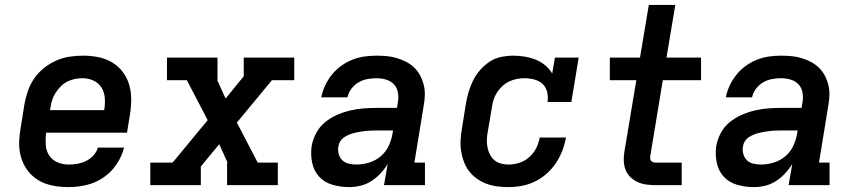

<svg xmlns="http://www.w3.org/2000/svg" viewBox="-20 -755 3490 783"><path d="M260 8Q236 8 212.5 5Q189 2 167.5 -5.5Q146 -13 127.5 -26Q109 -39 95.5 -56Q82 -73 73 -94Q64 -115 60.5 -138Q57 -161 58.5 -184.5Q60 -208 64 -232L80 -332Q85 -359 94.5 -386Q104 -413 120.5 -436.5Q137 -460 160.5 -478.5Q184 -497 210.5 -508.5Q237 -520 264.5 -524Q292 -528 319 -528Q350 -528 380.5 -522Q411 -516 436.5 -501Q462 -486 480 -462.5Q498 -439 506.5 -410.5Q515 -382 515 -350.5Q515 -319 510 -288L498 -214H168Q165 -190 166.5 -165.5Q168 -141 180 -122Q192 -103 213.5 -93.5Q235 -84 260 -84Q277 -84 295 -87Q313 -90 330 -98Q347 -106 360.5 -120.5Q374 -135 379 -153H486Q477 -117 455 -84.5Q433 -52 401 -30.5Q369 -9 332.5 -0.5Q296 8 260 8ZM184 -306H405Q409 -330 407.5 -354Q406 -378 394.5 -397Q383 -416 362 -426Q341 -436 317 -436Q301 -436 285.5 -433Q270 -430 255 -422.5Q240 -415 228 -403Q216 -391 207 -377Q198 -363 193 -348Q188 -333 186 -317Z M593 0V-92H684L827 -265L742 -428H661V-520H867V-428H866L900 -353L974 -444V-520H1180V-428H1089L946 -255L1031 -92H1113V0H906V-92H908L874 -167L799 -76V0Z M1403 8Q1369 8 1336 -1.5Q1303 -11 1281.5 -34.5Q1260 -58 1253 -91.5Q1246 -125 1251 -160Q1256 -187 1269.5 -212.5Q1283 -238 1305.5 -256.5Q1328 -275 1354.5 -286.5Q1381 -298 1408.5 -304.5Q1436 -311 1463 -313Q1490 -315 1517 -315H1599L1603 -340Q1606 -359 1602.5 -378.5Q1599 -398 1586 -411.5Q1573 -425 1554 -430.5Q1535 -436 1515 -436Q1497 -436 1478 -432.5Q1459 -429 1442 -419Q1425 -409 1413 -393Q1401 -377 1397 -358H1290Q1295 -383 1306 -406.5Q1317 -430 1333.5 -450.5Q1350 -471 1371.5 -486.5Q1393 -502 1417 -511.5Q1441 -521 1466 -524.5Q1491 -528 1515 -528Q1537 -528 1558 -526Q1579 -524 1599 -518Q1619 -512 1637 -502.5Q1655 -493 1669.5 -479Q1684 -465 1693.5 -447Q1703 -429 1708 -409Q1713 -389 1712.5 -367.5Q1712 -346 1708 -325L1670 -92H1713V0H1546L1561 -86Q1548 -65 1531 -47Q1514 -29 1493.5 -16Q1473 -3 1450 2.5Q1427 8 1404 8ZM1434 -84Q1459 -84 1485.5 -92Q1512 -100 1533 -118Q1554 -136 1565.5 -161Q1577 -186 1581 -212L1583 -223H1517Q1506 -223 1494.5 -222.5Q1483 -222 1472 -221Q1461 -220 1450 -218Q1439 -216 1427.5 -213.5Q1416 -211 1405 -206.5Q1394 -202 1384 -195.5Q1374 -189 1367.5 -178.5Q1361 -168 1360 -157Q1357 -142 1361.5 -126.5Q1366 -111 1376.5 -101Q1387 -91 1402.5 -87.5Q1418 -84 1434 -84Z M2054 8Q2030 8 2007 5Q1984 2 1963 -6Q1942 -14 1924 -27Q1906 -40 1893 -57Q1880 -74 1872 -95Q1864 -116 1860.5 -138.5Q1857 -161 1858.5 -185Q1860 -209 1864 -232L1880 -332Q1884 -356 1891 -380Q1898 -404 1909.5 -427Q1921 -450 1938.5 -470Q1956 -490 1977.5 -504Q1999 -518 2024 -523Q2049 -528 2073 -528Q2097 -528 2120.5 -524Q2144 -520 2165 -511.5Q2186 -503 2203.5 -488.5Q2221 -474 2232 -455L2243 -520H2340L2310 -339H2213Q2216 -359 2211.5 -379Q2207 -399 2193.5 -412Q2180 -425 2160 -430.5Q2140 -436 2120 -436Q2104 -436 2088 -433Q2072 -430 2057 -423Q2042 -416 2029 -404Q2016 -392 2007 -378Q1998 -364 1993 -348.5Q1988 -333 1986 -317L1969 -217Q1966 -201 1965.5 -185Q1965 -169 1968 -154Q1971 -139 1978 -125Q1985 -111 1996.5 -101.5Q2008 -92 2023 -88Q2038 -84 2054 -84Q2076 -84 2098 -91Q2120 -98 2138 -114Q2156 -130 2166.5 -150.5Q2177 -171 2181 -194H2288Q2283 -166 2273 -140Q2263 -114 2247 -90Q2231 -66 2209 -46.5Q2187 -27 2161 -14.5Q2135 -2 2108 3Q2081 8 2054 8Z M2653 0Q2634 0 2615.5 -2.5Q2597 -5 2580.5 -12.5Q2564 -20 2551 -32.5Q2538 -45 2531.5 -61.5Q2525 -78 2524 -96.5Q2523 -115 2526 -134L2575 -428H2467V-520H2590L2626 -735H2734L2698 -520H2839V-428H2683L2632 -119Q2631 -114 2631.5 -108.5Q2632 -103 2635 -99.5Q2638 -96 2642.5 -94Q2647 -92 2653 -92H2760V0Z M3053 8Q3019 8 2986 -1.5Q2953 -11 2931.5 -34.5Q2910 -58 2903 -91.5Q2896 -125 2901 -160Q2906 -187 2919.5 -212.5Q2933 -238 2955.5 -256.5Q2978 -275 3004.5 -286.5Q3031 -298 3058.5 -304.5Q3086 -311 3113 -313Q3140 -315 3167 -315H3249L3253 -340Q3256 -359 3252.5 -378.5Q3249 -398 3236 -411.5Q3223 -425 3204 -430.5Q3185 -436 3165 -436Q3147 -436 3128 -432.5Q3109 -429 3092 -419Q3075 -409 3063 -393Q3051 -377 3047 -358H2940Q2945 -383 2956 -406.5Q2967 -430 2983.5 -450.5Q3000 -471 3021.5 -486.5Q3043 -502 3067 -511.5Q3091 -521 3116 -524.5Q3141 -528 3165 -528Q3187 -528 3208 -526Q3229 -524 3249 -518Q3269 -512 3287 -502.5Q3305 -493 3319.5 -479Q3334 -465 3343.5 -447Q3353 -429 3358 -409Q3363 -389 3362.5 -367.5Q3362 -346 3358 -325L3320 -92H3363V0H3196L3211 -86Q3198 -65 3181 -47Q3164 -29 3143.5 -16Q3123 -3 3100 2.5Q3077 8 3054 8ZM3084 -84Q3109 -84 3135.5 -92Q3162 -100 3183 -118Q3204 -136 3215.5 -161Q3227 -186 3231 -212L3233 -223H3167Q3156 -223 3144.5 -222.5Q3133 -222 3122 -221Q3111 -220 3100 -218Q3089 -216 3077.5 -213.5Q3066 -211 3055 -206.5Q3044 -202 3034 -195.5Q3024 -189 3017.5 -178.5Q3011 -168 3010 -157Q3007 -142 3011.5 -126.5Q3016 -111 3026.5 -101Q3037 -91 3052.5 -87.5Q3068 -84 3084 -84Z"/></svg>

Font: Iosevka Etoile SmBdObl
Style: Regular
Weight: 600
Italic angle: -9°
Designer: Belleve Invis
Foundry: Belleve Invis
Version: Version 15.5.2; ttfautohint (v1.8.4)